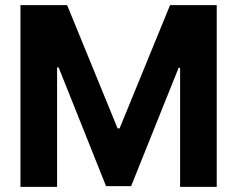

<svg xmlns="http://www.w3.org/2000/svg" viewBox="-20 -727 923 747"><path d="M241.2 -707 437.5 -227.5H445.3L641.6 -707H823.2V0H680.7V-462.9H674.8L490.2 -2.9H392.6L208 -464.8H202.1V0H59.6V-707Z"/></svg>

Font: Pretendard
Style: Bold
Weight: 700
Designer: Base glyphs from Inter by Rasmus Andersson; Hangeul glyphs from Noto Sans CJK(Source Han Sans) by Jang Soo-young and Kan
Foundry: Kil Hyung-jin
Version: Version 1.309